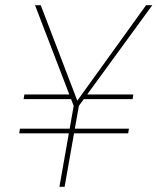

<svg xmlns="http://www.w3.org/2000/svg" viewBox="-20 -720 607 740"><path d="M54 -206 57 -224H477L474 -206ZM268 -338H71L74 -356H258ZM289 -338 309 -356H494L491 -338ZM209 0 264 -312 115 -700H137L278 -332L543 -700H567L284 -312L229 0Z"/></svg>

Font: DM Sans 10pt Thin
Style: Italic
Weight: 250
Italic angle: -10°
Version: Version 4.004;gftools[0.9.30]